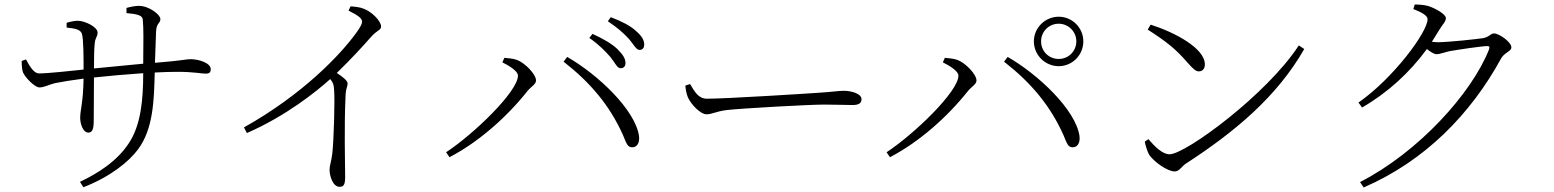

<svg xmlns="http://www.w3.org/2000/svg" viewBox="-20 -787 6880 850"><path d="M76 -517C76 -503 77 -478 82 -466C92 -444 133 -400 155 -400C176 -400 198 -413 224 -419C255 -425 296 -432 350 -439C348 -329 335 -301 335 -265C335 -240 347 -200 371 -200C389 -200 395 -215 395 -255L396 -444C461 -451 540 -458 614 -463C614 -347 604 -234 551 -154C497 -71 410 -18 334 18L349 42C468 -4 552 -72 592 -127C659 -218 662 -345 665 -466C703 -468 738 -469 767 -469C837 -469 871 -461 891 -461C908 -461 913 -468 913 -481C913 -508 860 -525 824 -525C802 -525 792 -519 666 -509L671 -649C673 -687 690 -682 690 -703C690 -722 640 -761 595 -761C578 -761 559 -757 540 -752V-729C582 -725 610 -721 612 -701C616 -663 615 -600 614 -505L396 -484C396 -532 397 -574 399 -591C401 -622 412 -623 412 -643C412 -668 355 -695 325 -695C310 -695 290 -691 275 -686V-665C316 -661 338 -655 343 -636C350 -612 350 -527 350 -479C292 -473 193 -462 153 -462C129 -462 111 -495 95 -524Z M1523 -740C1569 -717 1583 -705 1583 -690C1583 -682 1575 -666 1556 -640C1487 -545 1321 -369 1060 -223L1073 -198C1247 -274 1381 -382 1442 -437C1455 -421 1458 -410 1459 -391C1463 -347 1458 -168 1451 -106C1447 -73 1439 -54 1439 -36C1439 -7 1454 40 1483 40C1501 40 1508 32 1508 -4C1508 -66 1503 -221 1510 -369C1511 -393 1519 -406 1519 -417C1519 -430 1497 -447 1471 -464C1538 -529 1587 -583 1623 -624C1651 -655 1667 -653 1667 -670C1667 -694 1626 -735 1591 -748C1572 -756 1553 -757 1532 -759Z M2682 -535C2703 -509 2712 -485 2727 -485C2741 -485 2749 -493 2749 -508C2749 -528 2738 -545 2713 -570C2690 -592 2652 -615 2603 -637L2589 -619C2631 -590 2660 -560 2682 -535ZM2764 -615C2785 -591 2796 -566 2811 -566C2824 -566 2832 -574 2832 -590C2832 -609 2821 -629 2794 -651C2772 -672 2734 -692 2684 -711L2671 -693C2714 -664 2740 -641 2764 -615ZM2204 -511C2228 -499 2273 -474 2273 -452C2273 -382 2078 -194 1955 -113L1970 -91C2100 -159 2224 -269 2316 -385C2334 -406 2353 -414 2353 -431C2353 -458 2304 -509 2268 -522C2248 -529 2226 -529 2213 -531ZM2780 -135C2798 -135 2813 -152 2809 -185C2792 -301 2627 -457 2491 -535L2475 -514C2593 -422 2679 -321 2738 -189C2754 -151 2758 -134 2780 -135Z M3035 -415 3014 -408C3016 -390 3018 -375 3025 -357C3038 -326 3081 -281 3107 -281C3134 -281 3145 -293 3199 -300C3273 -308 3566 -324 3627 -324C3686 -324 3721 -322 3754 -322C3786 -322 3794 -333 3794 -348C3794 -372 3750 -385 3716 -385C3690 -385 3666 -380 3599 -376C3557 -373 3196 -350 3110 -350C3071 -350 3055 -382 3035 -415Z M4557 -604C4557 -543 4607 -494 4667 -494C4727 -494 4776 -543 4776 -604C4776 -664 4727 -713 4667 -713C4607 -713 4557 -664 4557 -604ZM4589 -604C4589 -647 4623 -682 4667 -682C4710 -682 4745 -647 4745 -604C4745 -560 4710 -526 4667 -526C4623 -526 4589 -560 4589 -604ZM4154 -511C4178 -499 4223 -474 4223 -452C4223 -382 4028 -194 3905 -113L3920 -91C4050 -159 4174 -269 4266 -385C4284 -406 4303 -414 4303 -431C4303 -458 4254 -509 4218 -522C4198 -529 4176 -529 4163 -531ZM4730 -135C4748 -135 4763 -152 4759 -185C4742 -301 4577 -457 4441 -535L4425 -514C4543 -422 4629 -321 4688 -189C4704 -151 4708 -134 4730 -135Z M5074 -678 5061 -656C5147 -601 5188 -567 5237 -510C5263 -481 5274 -471 5287 -471C5303 -471 5314 -482 5314 -502C5314 -573 5183 -643 5074 -678ZM5730 -586C5588 -368 5228 -104 5158 -104C5127 -104 5095 -135 5064 -171L5048 -160C5050 -147 5059 -116 5068 -101C5088 -72 5147 -28 5181 -28C5201 -28 5213 -52 5229 -62C5445 -202 5633 -358 5754 -570Z M6001 19 6017 43C6289 -75 6491 -282 6626 -529C6640 -554 6671 -560 6671 -577C6671 -601 6617 -639 6594 -639C6578 -639 6574 -623 6545 -618C6518 -614 6394 -600 6342 -600L6319 -602L6352 -655C6367 -680 6381 -691 6381 -707C6381 -724 6334 -751 6301 -761C6280 -766 6260 -767 6243 -767L6237 -747C6272 -733 6300 -719 6300 -702C6300 -645 6148 -440 5994 -333L6010 -311C6124 -377 6220 -465 6297 -570C6313 -557 6329 -547 6340 -547C6353 -547 6374 -555 6395 -560C6433 -567 6542 -583 6564 -583C6573 -583 6576 -580 6572 -568C6495 -373 6259 -113 6001 19Z"/></svg>

Font: Noto Serif JP Light
Style: Regular
Weight: 300
Designer: Ryoko NISHIZUKA 西塚涼子 (kana & ideographs); Frank Grießhammer (Latin, Greek & Cyrillic); Wenlong ZHANG 张文龙 (bopomofo); San
Foundry: Adobe
Version: Version 2.001;hotconv 1.1.0;makeotfexe 2.6.0